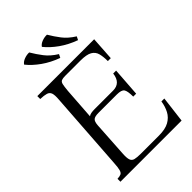

<svg xmlns="http://www.w3.org/2000/svg" viewBox="-253 -969 1070 1070"><g transform="rotate(-45 282.0 -434.5)"><path d="M40 0V-23Q59 -24 68.5 -28.5Q78 -33 82.5 -49Q87 -65 89 -100L121 -565Q124 -600 118.5 -615.5Q113 -631 96.5 -636Q80 -641 50 -642V-665H498L489 -525H466Q466 -560 459.5 -584.5Q453 -609 430.5 -622Q408 -635 360 -635H240Q221 -635 211 -631Q201 -627 197.5 -612.5Q194 -598 191 -565L178 -378Q186 -384 198 -386Q210 -388 225 -388H370Q430 -388 438 -455H461L449 -285H426Q426 -329 416 -343.5Q406 -358 370 -358H225Q197 -358 186 -349Q175 -340 173 -311L160 -100Q158 -68 163.5 -53Q169 -38 185 -34Q201 -30 231 -30H374Q424 -30 453.5 -46.5Q483 -63 498 -91.5Q513 -120 518 -155H541L522 0ZM330 -869Q350 -835 374.5 -803Q399 -771 441 -745L431 -725Q376 -745 333 -775.5Q290 -806 262 -841Q271 -855 291 -862.5Q311 -870 330 -869ZM190 -869Q210 -835 234.5 -803Q259 -771 301 -745L291 -725Q236 -745 193 -775.5Q150 -806 122 -841Q131 -855 151 -862.5Q171 -870 190 -869Z"/></g></svg>

Font: Bona Nova
Style: Italic
Weight: 400
Italic angle: -4°
Designer: Mateusz Machalski
Foundry: Capitalics
Version: Version 4.001; ttfautohint (v1.8.3)